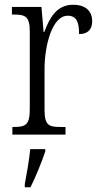

<svg xmlns="http://www.w3.org/2000/svg" viewBox="-20 -565 420 806"><path d="M32 0H255V-32H235C186 -32 167 -38 167 -103V-275C167 -374 199 -499 264 -499C302 -499 312 -471 312 -422C351 -422 367 -444 367 -476C367 -517 341 -545 287 -545C217 -545 188 -489 166 -431H163L154 -536H30V-504H35C86 -504 105 -497 105 -433V-106C105 -39 86 -32 37 -32H32ZM84 208V221H108C129 180 156 113 170 71V61H107C102 110 93 161 84 208Z"/></svg>

Font: Noto Serif Myanmar Condensed Light
Style: Regular
Weight: 300
Width: 3
Designer: Ben Mitchell and the Monotype Design Team
Foundry: Monotype Imaging Inc.
Version: Version 2.106